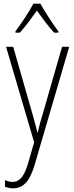

<svg xmlns="http://www.w3.org/2000/svg" viewBox="-20 -877 402 1046"><path d="M200 -857H162C139 -813 92 -743 64 -706V-699H88C118 -731 154 -782 181 -819C209 -780 244 -732 275 -699H298V-706C276 -735 225 -811 200 -857ZM13 -622 166 -102 133 13C110 90 84 114 48 114C34 114 20 110 7 104V140C22 146 35 149 51 149C106 149 142 112 169 20L357 -622H318L214 -260C202 -223 194 -192 186 -156H183C178 -179 173 -200 156 -259L52 -622Z"/></svg>

Font: Noto Sans Kannada UI Condensed ExtraLight
Style: Regular
Weight: 200
Width: 3
Designer: Jelle Bosma - Monotype Design Team
Foundry: Monotype Imaging Inc.
Version: Version 2.005